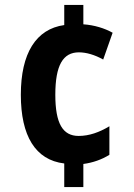

<svg xmlns="http://www.w3.org/2000/svg" viewBox="-20 -744 540 774"><path d="M316 -646V-724H239V-643C125 -627 64 -529 64 -362C64 -197 122 -99 239 -85V10H316V-83C354 -88 391 -101 421 -120V-235C381 -211 340 -196 297 -196C233 -196 203 -246 203 -362C203 -481 234 -533 298 -533C328 -533 362 -523 396 -504L434 -612C402 -630 360 -643 316 -646Z"/></svg>

Font: Noto Sans Devanagari UI Condensed
Style: Bold
Weight: 700
Width: 3
Designer: Jelle Bosma - Monotype Design Team
Foundry: Monotype Imaging Inc.
Version: Version 2.004